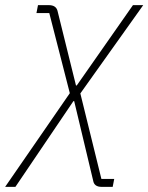

<svg xmlns="http://www.w3.org/2000/svg" viewBox="-86 -528 578 748"><path d="M104 -508Q132 -508 138 -486L210 -195H213L432 -508H472L227 -164L309 169H359L353 200H310Q281 200 277 176L203 -134H200L-26 200H-66L186 -165L106 -477H56L62 -508Z"/></svg>

Font: IBM Plex Sans ExtLt
Style: Italic
Weight: 200
Italic angle: -11°
Designer: Mike Abbink, Paul van der Laan, Pieter van Rosmalen
Foundry: Bold Monday
Version: Version 3.005